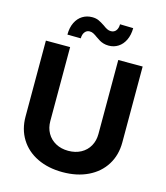

<svg xmlns="http://www.w3.org/2000/svg" viewBox="-132 -1011 967 1121"><g transform="rotate(15 352.0 -450.5)"><path d="M644.5 -707V-248Q644.5 -171.4 607.9 -112.8Q571.3 -54.2 504.9 -22.2Q438.5 9.8 351.6 9.8Q264.6 9.8 198.5 -22.2Q132.3 -54.2 95.9 -112.8Q59.6 -171.4 59.6 -248V-707H206.1V-259.8Q206.1 -219.2 224.1 -187.3Q242.2 -155.3 275.4 -137.2Q308.6 -119.1 351.6 -119.1Q395 -119.1 428.2 -137.2Q461.4 -155.3 479.2 -187.3Q497.1 -219.2 497.1 -259.8V-707ZM286.1 -909.2Q308.6 -909.2 325 -901.9Q341.3 -894.5 363.3 -879.9Q377.4 -869.1 388.4 -863.8Q399.4 -858.4 411.1 -858.4Q431.2 -858.4 442.1 -872.8Q453.1 -887.2 453.1 -911.1L533.2 -909.2Q532.7 -867.2 517.8 -836.4Q502.9 -805.7 477.5 -789.6Q452.1 -773.4 420.9 -773.4Q402.8 -773.4 388.7 -777.8Q374.5 -782.2 365.2 -787.8Q356 -793.5 340.8 -803.7Q326.2 -814.5 315.9 -819.8Q305.7 -825.2 293 -825.2Q275.4 -825.2 264.2 -810.8Q252.9 -796.4 252.9 -772.5L171.9 -773.4Q171.9 -815.9 187 -846.7Q202.1 -877.4 228 -893.3Q253.9 -909.2 286.1 -909.2Z"/></g></svg>

Font: Pretendard Std
Style: Bold
Weight: 700
Designer: Base glyphs from Inter by Rasmus Andersson; Hangeul glyphs from Noto Sans CJK(Source Han Sans) by Jang Soo-young and Kan
Foundry: Kil Hyung-jin
Version: Version 1.309